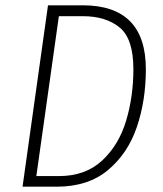

<svg xmlns="http://www.w3.org/2000/svg" viewBox="-20 -704 614 724"><path d="M530 -443Q530 -325 496 -225Q462 -125 387 -62.5Q312 0 194 0H65L161 -684H292Q530 -684 530 -443ZM202 -643 117 -40H202Q302 -40 365 -98.5Q428 -157 455.5 -248.5Q483 -340 483 -443Q483 -558 431 -600.5Q379 -643 292 -643Z"/></svg>

Font: Fira Sans Condensed ExtraLight
Style: Italic
Weight: 275
Width: 3
Italic angle: -8°
Designer: Carrois Corporate & Edenspiekermann AG
Foundry: Carrois Corporate GbR & Edenspiekermann AG
Version: Version 4.203